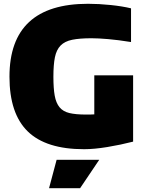

<svg xmlns="http://www.w3.org/2000/svg" viewBox="-20 -774 767 1014"><path d="M279 70H504L403 220H239ZM424 14Q223 14 126.5 -80Q30 -174 30 -369Q30 -754 445 -754Q502 -754 564.5 -747.5Q627 -741 672 -730V-552Q604 -563 551 -567.5Q498 -572 463 -572Q401 -572 361.5 -564Q322 -556 300 -533.5Q278 -511 270 -471.5Q262 -432 262 -369Q262 -307 269 -268.5Q276 -230 294.5 -207.5Q313 -185 346.5 -177Q380 -169 433 -169Q443 -169 454.5 -169Q466 -169 478 -170V-376H683V-26Q617 -9 547 2.5Q477 14 424 14Z"/></svg>

Font: Encode Sans Normal
Style: Black
Weight: 900
Designer: Pablo Impallari, Andres Torresi
Foundry: Pablo Impallari, Andres Torresi
Version: Version 1.000; ttfautohint (v1.00) -l 8 -r 50 -G 200 -x 14 -